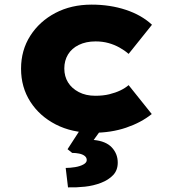

<svg xmlns="http://www.w3.org/2000/svg" viewBox="-20 -564 731 830"><path d="M382 10Q291 10 221 -26Q151 -62 111 -124.5Q71 -187 71 -267Q71 -347 111 -409.5Q151 -472 219.5 -508Q288 -544 376 -544Q456 -544 524 -521.5Q592 -499 637 -457L536 -331Q519 -346 496.5 -358.5Q474 -371 448.5 -378Q423 -385 393 -385Q352 -385 321 -370Q290 -355 274 -328.5Q258 -302 258 -268Q258 -234 274 -208Q290 -182 320.5 -166Q351 -150 392 -150Q426 -150 452.5 -156.5Q479 -163 500 -173Q521 -183 536 -196L636 -71Q590 -34 525 -12Q460 10 382 10ZM274 246 264 162Q283 162 304.5 158.5Q326 155 340.5 147Q355 139 355 128Q355 117 346 110Q337 103 322.5 100Q308 97 292 97L272 81L340 -24H432L385 41Q438 46 463.5 73.5Q489 101 489 139Q489 172 469 193Q449 214 416.5 226.5Q384 239 347 243Q310 247 274 246Z"/></svg>

Font: Lexend Exa ExtraBold
Style: Regular
Weight: 800
Designer: Bonnie Shaver-Troup, Thomas Jockin
Foundry: Lexend
Version: Version 1.007